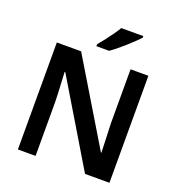

<svg xmlns="http://www.w3.org/2000/svg" viewBox="-162 -1070 1119 1204"><g transform="rotate(20 397.5 -468.5)"><path d="M703 0H540L205 -558H201Q203 -512 206 -460.5Q209 -409 210 -357V0H92V-714H254L588 -160H591Q590 -188 589 -220.5Q588 -253 586.5 -287.5Q585 -322 584 -354V-714H703ZM588 -927Q576 -913 555 -893Q534 -873 509.5 -851Q485 -829 461 -809.5Q437 -790 418 -777H333V-790Q349 -809 369 -834.5Q389 -860 408.5 -887.5Q428 -915 441 -937H588Z"/></g></svg>

Font: Noto Sans Adlam Unjoined SemiBold
Style: Regular
Weight: 600
Version: Version 3.001